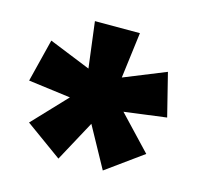

<svg xmlns="http://www.w3.org/2000/svg" viewBox="-75 -841 624 606"><g transform="rotate(15 237.5 -538.5)"><path d="M311 -763 292 -613 428 -668 463 -528 325 -510 429 -400 310 -314 237 -447 165 -314 46 -400 150 -510 12 -528 47 -668 183 -613 164 -763Z"/></g></svg>

Font: Noto Sans Khmer ExtraCondensed Black
Style: Regular
Weight: 900
Width: 2
Designer: Danh Hong and the Monotype Design Team
Foundry: Monotype Imaging Inc.
Version: Version 2.004